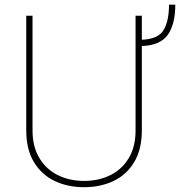

<svg xmlns="http://www.w3.org/2000/svg" viewBox="-20 -777 757 807"><path d="M549.8 -710.9H576.2V-609.9Q645 -612.8 667.7 -650.9Q690.4 -689 690.4 -757.3H716.8Q716.8 -675.8 685.5 -631.1Q654.3 -586.4 576.2 -583.5V-229Q576.2 -149.4 544.4 -96.2Q512.7 -43 457.8 -16.6Q402.8 9.8 333.5 9.8Q264.2 9.8 209.2 -16.6Q154.3 -43 122.3 -96.2Q90.3 -149.4 90.3 -229V-710.9H116.7V-229Q116.7 -160.6 145.3 -113Q173.8 -65.4 222.9 -41Q272 -16.6 333.5 -16.6Q395 -16.6 444.1 -41Q493.2 -65.4 521.5 -113Q549.8 -160.6 549.8 -229Z"/></svg>

Font: Vazirmatn RD FD Thin
Style: Regular
Weight: 100
Designer: Saber Rastikerdar
Foundry: Saber Rastikerdar
Version: Version 33.003